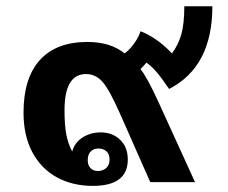

<svg xmlns="http://www.w3.org/2000/svg" viewBox="-20 -590 738 622"><path d="M537.1 -417Q557.6 -444.3 567.4 -478.8Q577.1 -513.2 577.1 -569.8H668Q668 -373.5 527.8 -301.8Q501 -341.3 485.1 -359.1Q469.2 -377 454.1 -387.2Q451.2 -382.3 435.1 -366.2Q456.1 -340.8 493.2 -259.8L611.8 0H466.8L368.2 -223.1Q334 -300.3 311.8 -325.2Q289.6 -350.1 258.8 -350.1Q189 -350.1 189 -232.9Q189 -184.6 194.8 -154.3Q200.7 -124 213.9 -99.1Q221.7 -127.9 247.3 -144.5Q272.9 -161.1 306.2 -161.1Q344.2 -161.1 369.1 -137.2Q394 -113.3 394 -73.2Q394 12.2 280.8 12.2Q214.4 12.2 163.6 -15.9Q112.8 -43.9 84.5 -97.4Q56.2 -150.9 56.2 -225.1Q56.2 -336.9 109.1 -395.5Q162.1 -454.1 263.2 -454.1Q337.9 -454.1 383.8 -417Q399.9 -428.7 414.8 -449.5Q429.7 -470.2 435.1 -488.8Q489.3 -467.8 537.1 -417ZM335 -73.2Q335 -89.8 325.2 -99.4Q315.4 -108.9 298.8 -108.9Q283.2 -108.9 273.7 -99.1Q264.2 -89.4 264.2 -70.8Q264.2 -55.2 272.9 -45.7Q281.7 -36.1 296.9 -36.1Q314 -36.1 324.5 -46.1Q335 -56.2 335 -73.2Z"/></svg>

Font: Droid Sans Thai
Style: Bold
Weight: 700
Designer: Steve Matteson
Foundry: Ascender Corporation
Version: Version 1.00